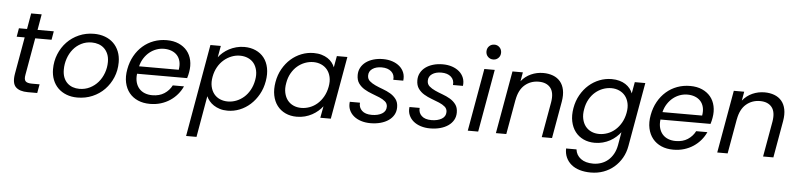

<svg xmlns="http://www.w3.org/2000/svg" viewBox="-54 -1085 6950 1673"><g transform="rotate(5 3421.0 -248.5)"><path d="M129 -473H59L72 -548H143L167 -686H259L235 -548H377L364 -473H221L164 -150Q156 -109 170.5 -93Q185 -77 227 -77H294L280 0H198Q125 0 91.5 -33.5Q58 -67 72 -150Z M964 -328Q964 -257 938.5 -196Q913 -135 868.5 -89Q824 -43 763 -17Q702 9 631 9Q579 9 536 -7.5Q493 -24 462.5 -54Q432 -84 415.5 -126Q399 -168 399 -219Q399 -289 424 -350.5Q449 -412 493 -458Q537 -504 597.5 -530.5Q658 -557 729 -557Q781 -557 824.5 -541Q868 -525 899 -495Q930 -465 947 -422.5Q964 -380 964 -328ZM493 -223Q493 -184 504.5 -155Q516 -126 536.5 -106.5Q557 -87 584 -77.5Q611 -68 642 -68Q692 -68 734 -89Q776 -110 806 -145Q836 -180 853 -226.5Q870 -273 870 -323Q870 -363 857.5 -392.5Q845 -422 824 -441.5Q803 -461 775 -470.5Q747 -480 716 -480Q666 -480 624.5 -459Q583 -438 554 -402.5Q525 -367 509 -320.5Q493 -274 493 -223Z M1348 -480Q1314 -480 1282 -468.5Q1250 -457 1223 -435.5Q1196 -414 1175 -382Q1154 -350 1144 -309H1491Q1498 -351 1490 -383Q1482 -415 1462 -436.5Q1442 -458 1412.5 -469Q1383 -480 1348 -480ZM1549 -169Q1532 -131 1504.5 -98.5Q1477 -66 1441 -42Q1405 -18 1361 -4.5Q1317 9 1266 9Q1207 9 1161 -11Q1115 -31 1085 -68Q1055 -105 1043.5 -157.5Q1032 -210 1044 -275Q1056 -340 1085 -392Q1114 -444 1156.5 -481Q1199 -518 1252 -537.5Q1305 -557 1365 -557Q1425 -557 1470 -537Q1515 -517 1543.5 -482.5Q1572 -448 1582.5 -400Q1593 -352 1583 -297Q1579 -271 1570 -243H1132Q1127 -201 1136 -168.5Q1145 -136 1165 -113.5Q1185 -91 1214.5 -79.5Q1244 -68 1280 -68Q1342 -68 1385 -96Q1428 -124 1451 -169Z M1820 -447Q1836 -469 1859.5 -489Q1883 -509 1911.5 -524Q1940 -539 1973.5 -548Q2007 -557 2044 -557Q2099 -557 2143.5 -537Q2188 -517 2216.5 -480.5Q2245 -444 2255.5 -392Q2266 -340 2255 -276Q2244 -212 2214.5 -159.5Q2185 -107 2143.5 -69.5Q2102 -32 2051 -11.5Q2000 9 1945 9Q1907 9 1877 -0.5Q1847 -10 1824 -25Q1801 -40 1784.5 -60Q1768 -80 1759 -101L1696 260H1605L1747 -548H1838ZM2162 -276Q2171 -324 2162.5 -362Q2154 -400 2133.5 -425.5Q2113 -451 2081.5 -464.5Q2050 -478 2012 -478Q1975 -478 1939 -464Q1903 -450 1872.5 -424Q1842 -398 1820.5 -360.5Q1799 -323 1790 -275Q1781 -227 1789.5 -189Q1798 -151 1819 -124.5Q1840 -98 1871.5 -84.5Q1903 -71 1940 -71Q1978 -71 2014 -85Q2050 -99 2080 -125Q2110 -151 2131.5 -189.5Q2153 -228 2162 -276Z M2340 -276Q2351 -340 2380.5 -392Q2410 -444 2451.5 -480.5Q2493 -517 2544 -537Q2595 -557 2651 -557Q2689 -557 2719.5 -548Q2750 -539 2773 -524Q2796 -509 2811.5 -489Q2827 -469 2835 -448L2853 -548H2945L2848 0H2756L2775 -102Q2758 -80 2735 -60Q2712 -40 2683.5 -24.5Q2655 -9 2621.5 0Q2588 9 2550 9Q2495 9 2451 -11.5Q2407 -32 2378.5 -69.5Q2350 -107 2339.5 -159.5Q2329 -212 2340 -276ZM2805 -275Q2814 -323 2805.5 -360.5Q2797 -398 2776 -424Q2755 -450 2723.5 -464Q2692 -478 2655 -478Q2617 -478 2581 -464.5Q2545 -451 2515 -425.5Q2485 -400 2463.5 -362Q2442 -324 2434 -276Q2425 -228 2433.5 -189.5Q2442 -151 2462.5 -125Q2483 -99 2514 -85Q2545 -71 2583 -71Q2620 -71 2656.5 -84.5Q2693 -98 2723 -124.5Q2753 -151 2774.5 -189Q2796 -227 2805 -275Z M3415 -149Q3415 -112 3398.5 -83Q3382 -54 3352.5 -33.5Q3323 -13 3282.5 -2Q3242 9 3195 9Q3150 9 3112.5 -3Q3075 -15 3048.5 -37Q3022 -59 3008.5 -90.5Q2995 -122 3000 -161H3089Q3085 -119 3114 -91.5Q3143 -64 3200 -64Q3254 -64 3289.5 -85Q3325 -106 3325 -146Q3325 -174 3304.5 -191.5Q3284 -209 3253 -222Q3222 -235 3186.5 -248Q3151 -261 3120 -279.5Q3089 -298 3068.5 -326.5Q3048 -355 3048 -400Q3048 -435 3063.5 -464Q3079 -493 3106.5 -513.5Q3134 -534 3172.5 -545.5Q3211 -557 3257 -557Q3302 -557 3339 -544.5Q3376 -532 3402 -509.5Q3428 -487 3440.5 -455.5Q3453 -424 3448 -385H3361Q3366 -430 3335.5 -457Q3305 -484 3251 -484Q3202 -484 3170.5 -462.5Q3139 -441 3139 -403Q3139 -373 3159.5 -355Q3180 -337 3210.5 -323Q3241 -309 3277 -296Q3313 -283 3343.5 -265Q3374 -247 3394.5 -219.5Q3415 -192 3415 -149Z M3937 -149Q3937 -112 3920.5 -83Q3904 -54 3874.5 -33.5Q3845 -13 3804.5 -2Q3764 9 3717 9Q3672 9 3634.5 -3Q3597 -15 3570.5 -37Q3544 -59 3530.5 -90.5Q3517 -122 3522 -161H3611Q3607 -119 3636 -91.5Q3665 -64 3722 -64Q3776 -64 3811.5 -85Q3847 -106 3847 -146Q3847 -174 3826.5 -191.5Q3806 -209 3775 -222Q3744 -235 3708.5 -248Q3673 -261 3642 -279.5Q3611 -298 3590.5 -326.5Q3570 -355 3570 -400Q3570 -435 3585.5 -464Q3601 -493 3628.5 -513.5Q3656 -534 3694.5 -545.5Q3733 -557 3779 -557Q3824 -557 3861 -544.5Q3898 -532 3924 -509.5Q3950 -487 3962.5 -455.5Q3975 -424 3970 -385H3883Q3888 -430 3857.5 -457Q3827 -484 3773 -484Q3724 -484 3692.5 -462.5Q3661 -441 3661 -403Q3661 -373 3681.5 -355Q3702 -337 3732.5 -323Q3763 -309 3799 -296Q3835 -283 3865.5 -265Q3896 -247 3916.5 -219.5Q3937 -192 3937 -149Z M4143 -548H4234L4137 0H4046ZM4213 -637Q4185 -637 4166.5 -655.5Q4148 -674 4148 -702Q4148 -730 4166.5 -748.5Q4185 -767 4213 -767Q4239 -767 4257.5 -748.5Q4276 -730 4276 -702Q4276 -674 4257.5 -655.5Q4239 -637 4213 -637Z M4748 -310Q4762 -395 4728 -437Q4694 -479 4625 -479Q4555 -479 4504 -435.5Q4453 -392 4437 -303V-305L4383 0H4292L4389 -548H4480L4466 -469Q4501 -513 4551.5 -535.5Q4602 -558 4658 -558Q4705 -558 4743.5 -543.5Q4782 -529 4807 -499.5Q4832 -470 4841 -426Q4850 -382 4840 -323L4783 0H4693Z M4946 -276Q4957 -340 4986.5 -392Q5016 -444 5057.5 -480.5Q5099 -517 5150 -537Q5201 -557 5257 -557Q5294 -557 5324.5 -548.5Q5355 -540 5378 -525Q5401 -510 5417 -490Q5433 -470 5441 -448L5459 -548H5551L5452 12Q5442 69 5415 116Q5388 163 5348 197.5Q5308 232 5256.5 251Q5205 270 5145 270Q5091 270 5047.5 257Q5004 244 4974 219Q4944 194 4928 159Q4912 124 4913 80H5004Q5010 130 5050.5 160.5Q5091 191 5159 191Q5195 191 5228.5 179.5Q5262 168 5288.5 145.5Q5315 123 5334 89.5Q5353 56 5361 12L5381 -103Q5364 -81 5341 -60.5Q5318 -40 5289.5 -24.5Q5261 -9 5227.5 0Q5194 9 5157 9Q5102 9 5058 -11.5Q5014 -32 4985.5 -69.5Q4957 -107 4946 -159.5Q4935 -212 4946 -276ZM5411 -275Q5420 -323 5411.5 -360.5Q5403 -398 5382 -424Q5361 -450 5329.5 -464Q5298 -478 5261 -478Q5223 -478 5187 -464.5Q5151 -451 5121 -425.5Q5091 -400 5069.5 -362Q5048 -324 5040 -276Q5031 -228 5039.5 -189.5Q5048 -151 5068.5 -125Q5089 -99 5120 -85Q5151 -71 5189 -71Q5226 -71 5262.5 -84.5Q5299 -98 5329 -124.5Q5359 -151 5380.5 -189Q5402 -227 5411 -275Z M5926 -480Q5892 -480 5860 -468.5Q5828 -457 5801 -435.5Q5774 -414 5753 -382Q5732 -350 5722 -309H6069Q6076 -351 6068 -383Q6060 -415 6040 -436.5Q6020 -458 5990.5 -469Q5961 -480 5926 -480ZM6127 -169Q6110 -131 6082.5 -98.5Q6055 -66 6019 -42Q5983 -18 5939 -4.5Q5895 9 5844 9Q5785 9 5739 -11Q5693 -31 5663 -68Q5633 -105 5621.5 -157.5Q5610 -210 5622 -275Q5634 -340 5663 -392Q5692 -444 5734.5 -481Q5777 -518 5830 -537.5Q5883 -557 5943 -557Q6003 -557 6048 -537Q6093 -517 6121.5 -482.5Q6150 -448 6160.5 -400Q6171 -352 6161 -297Q6157 -271 6148 -243H5710Q5705 -201 5714 -168.5Q5723 -136 5743 -113.5Q5763 -91 5792.5 -79.5Q5822 -68 5858 -68Q5920 -68 5963 -96Q6006 -124 6029 -169Z M6684 -310Q6698 -395 6664 -437Q6630 -479 6561 -479Q6491 -479 6440 -435.5Q6389 -392 6373 -303V-305L6319 0H6228L6325 -548H6416L6402 -469Q6437 -513 6487.5 -535.5Q6538 -558 6594 -558Q6641 -558 6679.5 -543.5Q6718 -529 6743 -499.5Q6768 -470 6777 -426Q6786 -382 6776 -323L6719 0H6629Z"/></g></svg>

Font: SVN-Poppins
Style: Italic
Weight: 400
Italic angle: -10°
Designer: Ninad Kale (Devanagari), Jonny Pinhorn (Latin)
Foundry: Indian Type Foundry
Version: Version 3.002 2017; ttfautohint (v1.8.3)